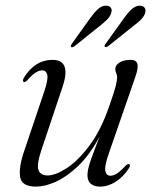

<svg xmlns="http://www.w3.org/2000/svg" viewBox="-20 -668 550 696"><path d="M448 -73Q454 -70 447.5 -58.5Q427 -26.5 399.2 -9Q371.5 8.5 342.5 8.5Q321.5 8.5 309.2 -1.8Q297 -12 297 -33Q297 -54 309.8 -89.8Q322.5 -125.5 341 -172.5Q304.5 -105.5 263 -66Q221.5 -26.5 182 -9Q142.5 8.5 111 8.5Q58 8.5 52.8 -27Q47.5 -62.5 68.5 -123L140.5 -336.5Q155.5 -381.5 151.2 -397.2Q147 -413 133 -413Q123 -413 110.2 -405.5Q97.5 -398 79.5 -377.5Q71 -369 66 -371Q60 -374 66.5 -386Q106.5 -451 170 -451Q239.5 -451 207 -354L131 -127Q112.5 -72.5 119.2 -52.2Q126 -32 153 -32Q180.5 -32 221.5 -58.2Q262.5 -84.5 304.8 -141Q347 -197.5 377.5 -287.5Q395 -338 399.8 -357.5Q404.5 -377 404.5 -387Q404.5 -397 401.2 -403Q398 -409 398 -418Q398 -432 413.5 -441.5Q429 -451 453.5 -451Q474.5 -451 478.2 -436Q482 -421 470 -387.5L374.5 -112Q358 -65 361.8 -48Q365.5 -31 380.5 -31Q390.5 -31 403 -38.5Q415.5 -46 434.5 -66.5Q443 -75 448 -73ZM305 -599.5Q320.5 -621.5 334.5 -634.5Q348.5 -647.5 364 -647.5Q377 -647.5 382 -639.5Q387 -631.5 383 -620.5Q378.5 -607 367.2 -596Q356 -585 340.5 -573L249.5 -500Q241.5 -494.5 237.5 -498Q235 -501 240.5 -509.5ZM428 -600Q443.5 -622 457.5 -634.8Q471.5 -647.5 487 -647.5Q500 -647 504.8 -639Q509.5 -631 506 -620Q501 -606.5 489.5 -595.5Q478 -584.5 462.5 -573L372 -500.5Q363.5 -495 360 -498.5Q357 -501.5 363 -509.5Z"/></svg>

Font: Fraunces 72pt Light
Style: Italic
Weight: 300
Italic angle: -16°
Version: Version 1.000;[b76b70a41]